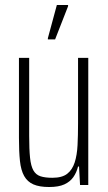

<svg xmlns="http://www.w3.org/2000/svg" viewBox="-20 -742 433 770"><path d="M177 8Q138 8 114 -2.5Q90 -13 77 -36Q64 -59 60 -96.5Q56 -134 56 -189V-510H97V-197Q97 -143 100.5 -109.5Q104 -76 114 -58.5Q124 -41 142.5 -35Q161 -29 190 -29Q229 -29 249.5 -45Q270 -61 279.5 -90.5Q289 -120 291 -160Q293 -200 293 -247V-510H334V0H301L297 -74H293Q287 -50 274 -31.5Q261 -13 238 -2.5Q215 8 177 8ZM172 -584V-589L208 -722H253V-717L201 -584Z"/></svg>

Font: Saira ExtraCondensed ExtraLight
Style: Regular
Weight: 250
Width: 2
Designer: Hector Gatti with collaboration of the Omnibus-Type team
Foundry: Omnibus-Type
Version: Version 1.101